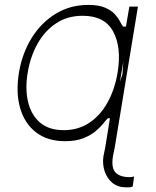

<svg xmlns="http://www.w3.org/2000/svg" viewBox="-20 -573 648 797"><path d="M501.1 204.5Q469.1 204.5 446.7 186.1Q424.4 167.6 414.4 138Q404.5 108.3 409.4 75.3L416.5 40.8L436.4 -82H427.6Q420.1 -74.6 407.7 -59.1Q395.2 -43.7 375 -27Q354.8 -10.3 324.2 1.4Q293.7 13.1 250 13.1Q177.9 13.1 130.3 -23.1Q82.7 -59.3 63.9 -123.4Q45.1 -187.5 58.6 -271.3Q72.1 -351.9 111.5 -415.5Q150.9 -479 211.1 -515.8Q271.3 -552.6 346.2 -552.6Q389.9 -552.6 416.2 -541.2Q442.5 -529.8 456.7 -514Q470.9 -498.2 478.2 -483.7Q485.4 -469.1 491.1 -462.7H502.8L517 -545.5H552.6L456 40.8L448.9 75.3Q441.1 124.6 460 143.5Q479 162.3 517 162.3Q529.5 162.3 536.6 159.4L530.9 201.3Q523.1 204.5 516.3 204.7Q509.6 204.9 504.6 204.5Q502.1 204.5 501.1 204.5ZM244.7 -32.7Q304.3 -32.7 350.5 -63.2Q396.7 -93.8 426.7 -148.1Q456.7 -202.4 468.4 -272.7Q485.1 -376.8 449.8 -442.1Q414.4 -507.5 323.5 -507.5Q259.6 -507.5 212.2 -475.7Q164.8 -443.9 135.3 -390.6Q105.8 -337.4 95.2 -272.7Q83.8 -207.4 95.9 -152.7Q108 -98 144.9 -65.3Q181.8 -32.7 244.7 -32.7ZM491.8 -317.1 478 -234 488.3 -265.3Z"/></svg>

Font: Inter Extra Light  BETA
Style: Italic
Weight: 200
Italic angle: 9.39999°
Designer: Rasmus Andersson
Foundry: rsms
Version: Version 3.011;git-f93a4a705